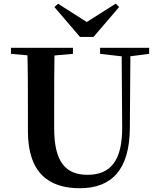

<svg xmlns="http://www.w3.org/2000/svg" viewBox="-20 -999 858 1038"><path d="M294.1 -978.7 274.2 -960.8 412.6 -799.2H485.4L624.1 -960.8L605.9 -979.4L412.4 -856.7H485.6ZM411.6 18.6C585.3 18.6 679.8 -83.2 682 -304.3L685.2 -740.5H637.5L640.5 -312.5C641.9 -128 575.7 -53.9 453 -53.9C336.9 -53.9 272.9 -120.9 272.9 -305V-400.9C272.9 -515.1 272.9 -628.3 274.9 -740.5H127.5C130.9 -627.3 130.9 -513.1 130.9 -400.9V-290C130.9 -62.6 245.3 18.6 411.6 18.6ZM39.2 -707.9 191.8 -694.2H218.8L374.4 -707.9V-740.5H39.2ZM521.1 -707.9 646.5 -693.5H674.7L786.3 -707.9V-740.5H521.1Z"/></svg>

Font: Source Han Serif TW VF
Style: Regular
Weight: 250
Designer: Ryoko NISHIZUKA 西塚涼子 (kana & ideographs); Frank Grießhammer (Latin, Greek & Cyrillic); Wenlong ZHANG 张文龙 (bopomofo); San
Foundry: Adobe
Version: Version 2.002;hotconv 1.1.0;makeotfexe 2.6.0